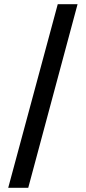

<svg xmlns="http://www.w3.org/2000/svg" viewBox="-20 -782 407 911"><path d="M348 -762H254L19 109H114Z"/></svg>

Font: Wafeq Medium
Style: Regular
Weight: 500
Designer: Rasmus Andersson & Azza Alameddine
Foundry: Google & TypeTogether
Version: Version 3.000;January 28, 2025;FontCreator 15.0.0.3014 64-bi